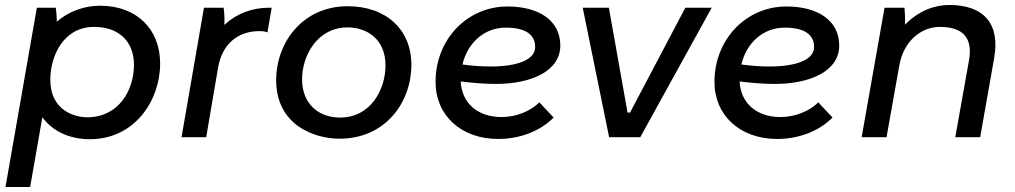

<svg xmlns="http://www.w3.org/2000/svg" viewBox="-20 -551 4074 771"><path d="M2 200H101L150 -80C190 -26 256 8 341 8C520 8 623 -146 623 -296C623 -434 529 -528 382 -528C317 -528 256 -505 208 -464C208 -486 206 -508 204 -520H128ZM330 -80C280 -80 182 -107 182 -231C182 -325 234 -443 358 -443C457 -443 518 -385 518 -290C518 -192 459 -80 330 -80Z M709 0H808L856 -281C872 -373 935 -428 1026 -426C1036 -426 1046 -424 1054 -421L1071 -520H1060C990 -520 928 -495 881 -451C882 -475 881 -501 878 -520H799Z M1343 6C1528 6 1632 -140 1632 -291C1632 -431 1532 -526 1376 -526C1196 -526 1089 -381 1089 -229C1089 -46 1246 6 1343 6ZM1346 -79C1253 -79 1193 -140 1193 -232C1193 -329 1255 -441 1376 -441C1451 -441 1528 -396 1528 -288C1528 -191 1468 -79 1346 -79Z M1981 7C2067 7 2149 -24 2203 -79L2146 -140C2112 -106 2055 -81 1994 -81C1897 -81 1834 -138 1830 -224C1877 -218 1925 -214 1972 -214C2114 -214 2230 -266 2230 -368C2230 -468 2145 -525 2018 -525C1857 -525 1729 -394 1729 -222C1729 -89 1830 7 1981 7ZM1837 -292C1857 -378 1924 -440 2011 -440C2092 -440 2129 -411 2129 -362C2129 -310 2055 -284 1951 -284C1913 -284 1874 -287 1837 -292Z M2426 0H2551L2838 -520H2732L2510 -99H2500L2425 -520H2320Z M3101 7C3187 7 3269 -24 3323 -79L3266 -140C3232 -106 3175 -81 3114 -81C3017 -81 2954 -138 2950 -224C2997 -218 3045 -214 3092 -214C3234 -214 3350 -266 3350 -368C3350 -468 3265 -525 3138 -525C2977 -525 2849 -394 2849 -222C2849 -89 2950 7 3101 7ZM2957 -292C2977 -378 3044 -440 3131 -440C3212 -440 3249 -411 3249 -362C3249 -310 3175 -284 3071 -284C3033 -284 2994 -287 2957 -292Z M3440 0H3540L3592 -292V-291C3608 -382 3676 -443 3754 -443C3849 -443 3887 -397 3871 -308L3816 0H3916L3972 -317C3997 -454 3932 -531 3792 -531C3732 -531 3670 -508 3614 -452C3615 -476 3614 -501 3612 -520H3532Z"/></svg>

Font: Fixel Display Medium
Style: Italic
Weight: 500
Italic angle: -10°
Designer: AlfaBravo + MacPaw
Foundry: Kyrylo Tkachov, Marchela Mozhyna, Serhii Makarenko, Maria Weinstein, Zakhar Kryvoshyya
Version: Version 1.210;Glyphs 3.2 (3217)